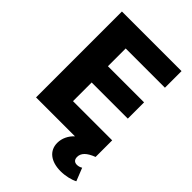

<svg xmlns="http://www.w3.org/2000/svg" viewBox="-270 -835 1150 1150"><g transform="rotate(45 305.0 -259.5)"><path d="M56.6 0H386.2C357.4 26.9 338.9 63 338.9 102.5C338.9 169.9 392.1 209 473.1 209C513.2 209 556.6 198.7 582.5 184.6L549.8 102.5C539.6 108.9 527.8 112.8 515.1 112.8C493.2 112.8 482.4 99.6 482.4 78.1C482.4 46.4 505.9 21 561 0V-140.6H229V-298.8H535.2V-436.5H229V-586.9H561.5V-727.5H56.6Z"/></g></svg>

Font: Inter ExtraBold
Style: Regular
Weight: 800
Designer: Rasmus Andersson
Foundry: rsms
Version: Version 4.001;git-9221beed3